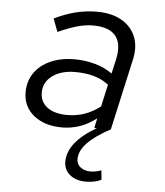

<svg xmlns="http://www.w3.org/2000/svg" viewBox="-52 -542 705 821"><g transform="rotate(5 300.0 -132.0)"><path d="M347 232Q304 232 278 210.5Q252 189 252 154Q252 71 374 0H363L372 -42Q337 -15 300.5 -2.5Q264 10 225 10Q150 10 103.5 -27.5Q57 -65 57 -126Q57 -174 81.5 -209.5Q106 -245 150.5 -265Q195 -285 254 -285Q300 -285 342.5 -273Q385 -261 416 -238L430 -299Q445 -367 417 -401.5Q389 -436 319 -436Q287 -436 250.5 -425.5Q214 -415 170 -395L149 -451Q196 -474 240.5 -485Q285 -496 331 -496Q394 -496 436.5 -472Q479 -448 497 -405Q515 -362 502 -305L434 0Q367 36 335 70Q303 104 303 139Q303 161 320 174Q337 187 363 187Q374 187 386.5 184.5Q399 182 409 178L413 218Q400 225 382.5 228.5Q365 232 347 232ZM243 -45Q282 -45 316.5 -57Q351 -69 384 -94L405 -189Q377 -211 341.5 -221Q306 -231 261 -231Q201 -231 163.5 -203.5Q126 -176 126 -131Q126 -91 157 -68Q188 -45 243 -45Z"/></g></svg>

Font: Red Hat Mono
Style: Italic
Weight: 400
Italic angle: -12°
Monospace: yes
Designer: Pentagram, MCKL
Foundry: MCKL
Version: Version 1.030